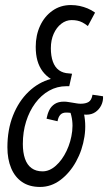

<svg xmlns="http://www.w3.org/2000/svg" viewBox="-20 -730 428 760"><path d="M138.6 10Q96 10 67.3 -9.7Q38.6 -29.4 24 -64.8Q9.3 -100.1 9.3 -147.1Q9.3 -217 31.6 -273Q53.9 -329.1 92.8 -366.5Q131.7 -404 181.3 -417.6Q162.1 -429.7 148.4 -448Q134.8 -466.4 128.1 -490.2Q121.4 -514 121.4 -544.6Q121.4 -590.5 138.8 -628Q156.2 -665.5 187.8 -687.7Q219.4 -710 260.3 -710Q278.9 -710 295.2 -706.5Q311.4 -703 326.7 -696.7Q341.9 -690.4 356.3 -680.1L327.8 -626.9Q316.4 -635.9 306.2 -641.2Q296 -646.4 285.8 -648.4Q275.5 -650.5 263.5 -650.5Q241.4 -650.5 222.5 -635.9Q203.7 -621.4 192.5 -596.3Q181.3 -571.2 181.3 -539.2Q181.3 -508.4 189.3 -486.1Q197.3 -463.7 213.5 -452Q229.8 -440.3 253.7 -439.4L265.2 -438.1L254.1 -388.8H242.9Q206 -388.8 174.5 -371.1Q143 -353.4 119.6 -321.7Q96.2 -290.1 83.3 -248.9Q70.4 -207.7 70.4 -160.2Q70.4 -126.3 78.9 -101.7Q87.4 -77.1 105 -64.4Q122.5 -51.7 148.4 -51.7Q175.9 -51.7 201.1 -74.1Q226.3 -96.5 243.6 -132.9Q261 -169.4 265.8 -211.3Q270.6 -253.3 256.3 -291.8L309 -294.3Q322.6 -242.7 314.3 -189.2Q306.1 -135.7 281.2 -90.7Q256.4 -45.7 219.5 -17.8Q182.6 10 138.6 10ZM207.8 -250.1 164.2 -260.2Q167.6 -278.7 175 -294Q182.5 -309.2 196.8 -318.5Q211.1 -327.7 233 -327.7Q241.4 -327.7 249.7 -326.3Q258 -324.9 266.7 -323.6Q275.3 -322.2 283.6 -320.8Q291.9 -319.4 299.4 -319.4Q319.2 -319.4 330.8 -326.5Q342.4 -333.5 346.2 -355.1L387.9 -348.9Q388.9 -329.6 380.7 -313Q372.4 -296.4 357.5 -286.2Q342.6 -276.1 322.5 -276.1Q310.4 -276.1 300 -277.5Q289.7 -278.8 280.2 -280.2Q270.7 -281.6 261.6 -283Q252.5 -284.4 241.5 -284.4Q226.6 -284.4 218.6 -275.4Q210.6 -266.5 207.8 -250.1Z"/></svg>

Font: Georama
Style: Italic
Weight: 400
Width: 2
Italic angle: -9°
Designer: Jean-Baptiste Levee
Foundry: Production Type
Version: Version 1.000